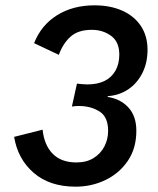

<svg xmlns="http://www.w3.org/2000/svg" viewBox="-20 -691 595 721"><path d="M264 10Q167 10 107 -41.5Q47 -93 33 -177L140 -204Q146 -146 178 -113.5Q210 -81 267 -81Q305 -81 331.5 -97.5Q358 -114 372 -141Q386 -168 386 -200Q386 -252 353.5 -272.5Q321 -293 276 -293Q269 -293 263 -292.5Q257 -292 250 -291L269 -377Q279 -376 288.5 -375Q298 -374 308 -374Q346 -374 372.5 -387Q399 -400 413.5 -425.5Q428 -451 428 -486Q428 -534 397 -556.5Q366 -579 325 -579Q273 -579 244.5 -553Q216 -527 201 -485L108 -529Q135 -597 194.5 -634Q254 -671 335 -671Q394 -671 439 -651Q484 -631 509 -593.5Q534 -556 534 -504Q534 -455 514.5 -416.5Q495 -378 461.5 -355.5Q428 -333 385 -330L384 -327Q432 -320 462 -287.5Q492 -255 492 -200Q492 -134 460 -87Q428 -40 376 -15Q324 10 264 10Z"/></svg>

Font: Kantumruy Pro Medium
Style: Italic
Weight: 500
Italic angle: -13°
Designer: Sovichet Tep
Foundry: Sovichet Tep
Version: Version 1.002